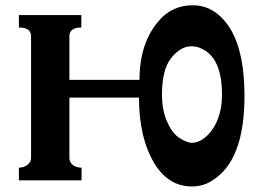

<svg xmlns="http://www.w3.org/2000/svg" viewBox="-20 -666 965 709"><path d="M799.8 -316.4Q799.8 -452.1 724.6 -486.3Q707 -495.1 686.5 -495.1Q647.5 -495.1 612.8 -452.6Q578.1 -410.2 578.1 -316.4Q578.1 -258.8 597.7 -215.3Q617.2 -171.9 644.5 -155.3Q671.9 -138.7 688.5 -138.7Q727.5 -138.7 762.7 -185.5Q799.8 -238.3 799.8 -316.4ZM49.8 -46.9Q67.4 -46.9 81.1 -57.1Q94.7 -67.4 94.7 -83V-532.2Q94.7 -564.5 49.8 -564.5V-610.4H280.3V-564.5Q236.3 -564.5 236.3 -532.2V-371.1H495.1Q495.1 -504.9 564.5 -586.9Q614.3 -646.5 691.4 -646.5Q768.6 -646.5 820.3 -575.2Q882.8 -488.3 882.8 -311.5Q882.8 -73.2 764.6 0Q731.4 22.5 688.5 22.5Q602.5 22.5 550.8 -61.5Q493.2 -156.2 493.2 -305.7H236.3V-83Q236.3 -66.4 249 -56.6Q261.7 -46.9 281.2 -46.9V0H49.8Z"/></svg>

Font: Menaion Unicode
Style: Regular
Weight: 400
Designer: Aleksandr Andreev
Foundry: Ponomar Technologies, Inc.
Version: 2.0